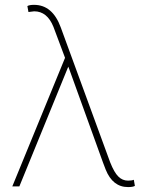

<svg xmlns="http://www.w3.org/2000/svg" viewBox="-20 -761 587 784"><path d="M119.1 -741.2C106.9 -741.2 97.7 -739.7 91.8 -736.3C91.8 -736.3 96.2 -711.9 96.2 -711.9C96.2 -711.9 119.6 -714.8 119.6 -714.8C119.6 -714.8 119.6 -714.8 119.6 -714.8C154.8 -714.8 181.2 -693.8 198.2 -651.4C198.2 -651.4 245.6 -524.9 245.6 -524.9C245.6 -524.9 30.3 0 30.3 0C30.3 0 59.1 0 59.1 0C59.1 0 258.8 -488.8 258.8 -488.8C258.8 -488.8 263.2 -477.5 263.2 -477.5C263.2 -477.5 400.4 -97.7 400.4 -97.7C400.4 -97.7 411.6 -68.4 411.6 -68.4C411.6 -68.4 411.6 -68.4 411.6 -68.4C430.7 -21 460.9 2.9 502.9 2.9C502.9 2.9 502.9 2.9 502.9 2.9C515.6 2.9 524.9 1.5 530.8 -2C530.8 -2 526.4 -26.9 526.4 -26.9C526.4 -26.9 526.4 -26.9 526.4 -26.9C520 -24.4 512.2 -23.4 502.9 -23.4C502.9 -23.4 502.9 -23.4 502.9 -23.4C487.8 -23.4 474.6 -28.8 463.4 -40C452.1 -50.8 440.9 -70.3 429.7 -98.6C429.7 -98.6 228 -649.4 228 -649.4C228 -649.4 228 -649.4 228 -649.4C205.6 -710.4 169.4 -741.2 119.1 -741.2C119.1 -741.2 119.1 -741.2 119.1 -741.2Z"/></svg>

Font: WOX
Style: Regular
Weight: 500
Designer: Google
Foundry: ""
Version: ""